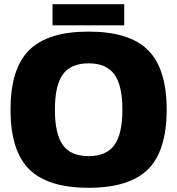

<svg xmlns="http://www.w3.org/2000/svg" viewBox="-20 -870 840 910"><path d="M117.9 -632.1Q206.1 -720.2 399.9 -720.2Q593.8 -720.2 681.9 -632.1Q770 -543.9 770 -350.1Q770 -156.2 681.9 -68.1Q593.8 20 399.9 20Q206.1 20 117.9 -68.1Q29.8 -156.2 29.8 -350.1Q29.8 -543.9 117.9 -632.1ZM278.1 -182.4Q315.9 -129.9 399.9 -129.9Q483.9 -129.9 522 -182.4Q560.1 -234.9 560.1 -350.1Q560.1 -465.3 522 -517.6Q483.9 -569.8 399.9 -569.8Q315.9 -569.8 278.1 -517.6Q240.2 -465.3 240.2 -350.1Q240.2 -234.9 278.1 -182.4ZM229 -750V-850.1H568.8V-750Z"/></svg>

Font: Fivo Sans Heavy
Style: Regular
Weight: 900
Designer: Alexander Slobzheninov
Foundry: Alexander Slobzheninov
Version: 1.0